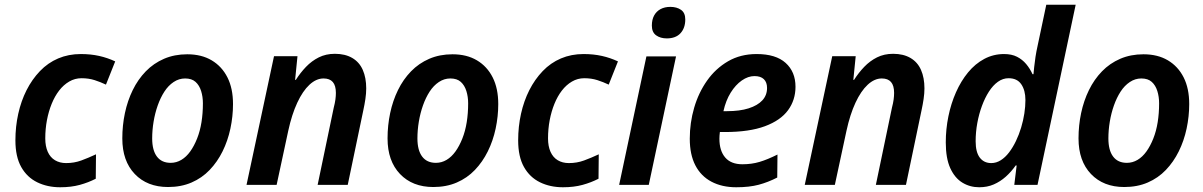

<svg xmlns="http://www.w3.org/2000/svg" viewBox="-20 -780 5076 810"><path d="M234 10Q180 10 137 -11Q94 -32 69.5 -75.5Q45 -119 45 -188Q45 -246 57 -300Q69 -354 92 -399.5Q115 -445 148.5 -480Q182 -515 225.5 -533.5Q269 -552 321 -552Q363 -552 398.5 -544Q434 -536 466 -521L427 -423Q404 -434 379 -442Q354 -450 324 -450Q296 -450 272 -436Q248 -422 229.5 -398Q211 -374 198 -342Q185 -310 178 -273Q171 -236 171 -196Q171 -163 181.5 -139.5Q192 -116 212 -104Q232 -92 259 -92Q293 -92 323 -103Q353 -114 385 -129L384 -26Q353 -10 316.5 0Q280 10 234 10Z M689 9Q601 9 548.5 -46Q496 -101 496 -196Q496 -251 507 -303Q518 -355 540 -400Q562 -445 595 -479Q628 -513 672 -532Q716 -551 770 -551Q830 -551 873 -525.5Q916 -500 939.5 -453.5Q963 -407 963 -341Q963 -289 952 -237.5Q941 -186 919 -141.5Q897 -97 864.5 -63Q832 -29 788 -10Q744 9 689 9ZM700 -93Q724 -93 745 -105.5Q766 -118 782.5 -141Q799 -164 811.5 -195.5Q824 -227 830 -264.5Q836 -302 836 -344Q836 -372 828.5 -396Q821 -420 805 -434.5Q789 -449 761 -449Q735 -449 712.5 -434Q690 -419 673.5 -393.5Q657 -368 645.5 -335.5Q634 -303 628 -267Q622 -231 622 -196Q622 -146 642 -119.5Q662 -93 700 -93Z M1020 0 1136 -543H1235L1225 -443H1228Q1247 -473 1271 -498Q1295 -523 1325 -538Q1355 -553 1393 -553Q1436 -553 1466 -535.5Q1496 -518 1510.5 -485Q1525 -452 1525 -407Q1525 -386 1521.5 -362.5Q1518 -339 1513 -316L1447 0H1320L1388 -326Q1393 -345 1395 -360Q1397 -375 1397 -388Q1397 -419 1384 -434Q1371 -449 1345 -449Q1314 -449 1285.5 -422.5Q1257 -396 1234 -346.5Q1211 -297 1196 -228L1147 0Z M1808 9Q1720 9 1667.5 -46Q1615 -101 1615 -196Q1615 -251 1626 -303Q1637 -355 1659 -400Q1681 -445 1714 -479Q1747 -513 1791 -532Q1835 -551 1889 -551Q1949 -551 1992 -525.5Q2035 -500 2058.5 -453.5Q2082 -407 2082 -341Q2082 -289 2071 -237.5Q2060 -186 2038 -141.5Q2016 -97 1983.5 -63Q1951 -29 1907 -10Q1863 9 1808 9ZM1819 -93Q1843 -93 1864 -105.5Q1885 -118 1901.5 -141Q1918 -164 1930.5 -195.5Q1943 -227 1949 -264.5Q1955 -302 1955 -344Q1955 -372 1947.5 -396Q1940 -420 1924 -434.5Q1908 -449 1880 -449Q1854 -449 1831.5 -434Q1809 -419 1792.5 -393.5Q1776 -368 1764.5 -335.5Q1753 -303 1747 -267Q1741 -231 1741 -196Q1741 -146 1761 -119.5Q1781 -93 1819 -93Z M2355 10Q2301 10 2258 -11Q2215 -32 2190.5 -75.5Q2166 -119 2166 -188Q2166 -246 2178 -300Q2190 -354 2213 -399.5Q2236 -445 2269.5 -480Q2303 -515 2346.5 -533.5Q2390 -552 2442 -552Q2484 -552 2519.5 -544Q2555 -536 2587 -521L2548 -423Q2525 -434 2500 -442Q2475 -450 2445 -450Q2417 -450 2393 -436Q2369 -422 2350.5 -398Q2332 -374 2319 -342Q2306 -310 2299 -273Q2292 -236 2292 -196Q2292 -163 2302.5 -139.5Q2313 -116 2333 -104Q2353 -92 2380 -92Q2414 -92 2444 -103Q2474 -114 2506 -129L2505 -26Q2474 -10 2437.5 0Q2401 10 2355 10Z M2592 0 2707 -542H2832L2717 0ZM2793 -618Q2766 -618 2748 -631Q2730 -644 2730 -672Q2730 -697 2739.5 -714.5Q2749 -732 2766.5 -741.5Q2784 -751 2808 -751Q2835 -751 2853 -738.5Q2871 -726 2871 -698Q2871 -662 2851 -640Q2831 -618 2793 -618Z M3086 10Q3026 10 2981.5 -13.5Q2937 -37 2913.5 -82.5Q2890 -128 2890 -195Q2890 -262 2908.5 -325.5Q2927 -389 2963 -440Q2999 -491 3051.5 -521.5Q3104 -552 3172 -552Q3253 -552 3294.5 -514.5Q3336 -477 3336 -414Q3336 -358 3304.5 -315Q3273 -272 3207 -247.5Q3141 -223 3038 -223H3017Q3016 -215 3015.5 -208.5Q3015 -202 3015 -195Q3015 -144 3039.5 -115.5Q3064 -87 3112 -87Q3151 -87 3184.5 -97Q3218 -107 3260 -128L3259 -31Q3220 -11 3180.5 -0.5Q3141 10 3086 10ZM3047 -311Q3101 -311 3138.5 -323Q3176 -335 3196 -356.5Q3216 -378 3216 -409Q3216 -433 3202.5 -446Q3189 -459 3163 -459Q3136 -459 3109.5 -440.5Q3083 -422 3062.5 -389Q3042 -356 3032 -311Z M3375 0 3491 -543H3590L3580 -443H3583Q3602 -473 3626 -498Q3650 -523 3680 -538Q3710 -553 3748 -553Q3791 -553 3821 -535.5Q3851 -518 3865.5 -485Q3880 -452 3880 -407Q3880 -386 3876.5 -362.5Q3873 -339 3868 -316L3802 0H3675L3743 -326Q3748 -345 3750 -360Q3752 -375 3752 -388Q3752 -419 3739 -434Q3726 -449 3700 -449Q3669 -449 3640.5 -422.5Q3612 -396 3589 -346.5Q3566 -297 3551 -228L3502 0Z M4111 10Q4072 10 4040 -9.5Q4008 -29 3989 -70.5Q3970 -112 3970 -179Q3970 -235 3981 -289Q3992 -343 4013 -390.5Q4034 -438 4064 -474.5Q4094 -511 4132.5 -531.5Q4171 -552 4216 -552Q4248 -552 4270.5 -540.5Q4293 -529 4309 -510Q4325 -491 4336 -467H4340Q4341 -478 4343 -497.5Q4345 -517 4348.5 -540Q4352 -563 4357 -585L4394 -760H4518L4357 0H4259L4269 -82H4265Q4246 -55 4223 -34.5Q4200 -14 4172.5 -2Q4145 10 4111 10ZM4162 -92Q4183 -92 4202 -104Q4221 -116 4237 -137Q4253 -158 4266 -185Q4279 -212 4288 -242Q4297 -272 4301.5 -301.5Q4306 -331 4306 -358Q4306 -399 4288.5 -424.5Q4271 -450 4235 -450Q4211 -450 4190 -435Q4169 -420 4152 -393.5Q4135 -367 4122.5 -333Q4110 -299 4103 -261Q4096 -223 4096 -184Q4096 -138 4113.5 -115Q4131 -92 4162 -92Z M4723 9Q4635 9 4582.5 -46Q4530 -101 4530 -196Q4530 -251 4541 -303Q4552 -355 4574 -400Q4596 -445 4629 -479Q4662 -513 4706 -532Q4750 -551 4804 -551Q4864 -551 4907 -525.5Q4950 -500 4973.5 -453.5Q4997 -407 4997 -341Q4997 -289 4986 -237.5Q4975 -186 4953 -141.5Q4931 -97 4898.5 -63Q4866 -29 4822 -10Q4778 9 4723 9ZM4734 -93Q4758 -93 4779 -105.5Q4800 -118 4816.5 -141Q4833 -164 4845.5 -195.5Q4858 -227 4864 -264.5Q4870 -302 4870 -344Q4870 -372 4862.5 -396Q4855 -420 4839 -434.5Q4823 -449 4795 -449Q4769 -449 4746.5 -434Q4724 -419 4707.5 -393.5Q4691 -368 4679.5 -335.5Q4668 -303 4662 -267Q4656 -231 4656 -196Q4656 -146 4676 -119.5Q4696 -93 4734 -93Z"/></svg>

Font: Noto Sans Display SemiBold
Style: Italic
Weight: 600
Italic angle: -12°
Designer: Monotype Design Team
Foundry: Monotype Imaging Inc.
Version: Version 2.003